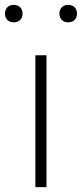

<svg xmlns="http://www.w3.org/2000/svg" viewBox="-56 -767 335 787"><path d="M89 0V-540.5H134.5V0ZM223.5 -675.5Q207.5 -675.5 197.5 -685.2Q187.5 -695 187.5 -711Q187.5 -727.5 197.5 -737.2Q207.5 -747 223.5 -747Q240 -747 249.8 -737.2Q259.5 -727.5 259.5 -711Q259.5 -695 249.8 -685.2Q240 -675.5 223.5 -675.5ZM0.5 -675.5Q-16 -675.5 -25.8 -685.2Q-35.5 -695 -35.5 -711Q-35.5 -727.5 -25.8 -737.2Q-16 -747 0.5 -747Q16.5 -747 26.5 -737.2Q36.5 -727.5 36.5 -711Q36.5 -695 26.5 -685.2Q16.5 -675.5 0.5 -675.5Z"/></svg>

Font: Encode Sans SemiExpanded ExtraLight
Style: Regular
Weight: 250
Width: 6
Designer: Multiple Designers
Foundry: Impallari Type
Version: Version 3.002